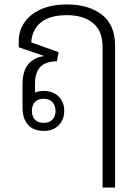

<svg xmlns="http://www.w3.org/2000/svg" viewBox="-20 -581 624 861"><path d="M440 260V-370Q440 -443 396.5 -478Q353 -513 281 -513Q204 -513 164 -481Q124 -449 120 -391L243 -347L235 -306Q137 -306 137 -207V-166Q154 -173 176 -173Q218 -173 243 -148Q268 -123 268 -84Q268 -45 243.5 -19.5Q219 6 176 6Q130 6 105.5 -21.5Q81 -49 81 -99V-204Q81 -262 106.5 -292.5Q132 -323 175 -329V-331L64 -369V-396Q64 -442 88.5 -479Q113 -516 162 -538.5Q211 -561 281 -561Q377 -561 436.5 -515.5Q496 -470 496 -377V260ZM176 -30Q201 -30 215 -44.5Q229 -59 229 -84Q229 -108 215 -123Q201 -138 176 -138Q150 -138 136.5 -123.5Q123 -109 123 -84Q123 -59 136.5 -44.5Q150 -30 176 -30Z"/></svg>

Font: Noto Sans Thai Looped Light
Style: Regular
Weight: 300
Designer: Sasikarn Vongin, Ben Mitchell
Foundry: The Fontpad Ltd
Version: Version 1.001; ttfautohint (v1.8.4.7-5d5b)